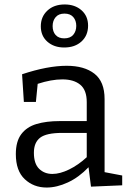

<svg xmlns="http://www.w3.org/2000/svg" viewBox="-20 -832 588 861"><path d="M388 5 377 -82Q334 -37 284.5 -14Q235 9 189 9Q131 9 91 -28.5Q51 -66 51 -141Q51 -198 75.5 -230.5Q100 -263 144 -276Q188 -289 247 -289H369V-374Q369 -428 340 -452Q311 -476 260 -476Q210 -476 149 -456L141 -375H87L79 -499Q136 -518 186 -527.5Q236 -537 279 -537Q358 -537 403.5 -501.5Q449 -466 449 -388V-60L528 -45V-1ZM132 -147Q132 -98 155.5 -75Q179 -52 215 -52Q249 -52 290 -72Q331 -92 369 -127V-236H259Q188 -236 160 -214.5Q132 -193 132 -147ZM268 -619Q222 -619 192.5 -645Q163 -671 163 -714Q163 -757 192.5 -784.5Q222 -812 270 -812Q316 -812 345.5 -786Q375 -760 375 -717Q375 -673 345.5 -646Q316 -619 268 -619ZM268 -660Q295 -660 308.5 -676Q322 -692 322 -716Q322 -740 308.5 -755.5Q295 -771 269 -771Q243 -771 229.5 -755Q216 -739 216 -715Q216 -690 229.5 -675Q243 -660 268 -660Z"/></svg>

Font: Bitter
Style: Regular
Weight: 400
Designer: Sol Matas, and Bitter project Authors
Foundry: Sol Matas
Version: Version 2.001